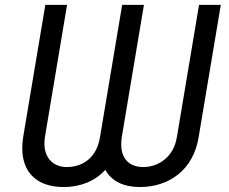

<svg xmlns="http://www.w3.org/2000/svg" viewBox="-20 -747 926 777"><path d="M73.9 -193.2C52.6 -56.8 123.6 9.9 237.2 9.9C304 9.9 363.6 -12.8 406.2 -59.7C431.8 -12.8 481.5 9.9 546.9 9.9C660.5 9.9 762.8 -56.8 784.1 -193.2L873.6 -727.3H785.5L696 -193.2C683.2 -110.8 620.7 -71 559.7 -71C498.6 -71 460.2 -110.8 473 -193.2L562.5 -727.3H474.4L384.9 -193.2C372.2 -110.8 316.8 -71 250 -71C194.6 -71 149.1 -110.8 161.9 -193.2L251.4 -727.3H163.4Z"/></svg>

Font: Magic Ui Pro
Style: Italic
Weight: 400
Italic angle: -9.39999°
Designer: Stefan Endress, Andreas Faust
Version: Version 1.000;FEAKit 1.0